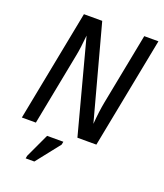

<svg xmlns="http://www.w3.org/2000/svg" viewBox="-155 -761 911 1069"><g transform="rotate(20 300.0 -226.5)"><path d="M356.9 0 210.4 -551.8Q203.1 -473.1 193.8 -427.7L110.8 0H27.8L155.8 -658.7H264.2L414.1 -103Q419.9 -178.7 431.2 -236.8L513.2 -658.7H597.2L469.2 0ZM125.5 206.5 128.4 190.4 194.8 47.9H291L287.6 65.9L176.8 206.5Z"/></g></svg>

Font: Cousine
Style: Italic
Weight: 400
Italic angle: -12°
Monospace: yes
Designer: Steve Matteson
Foundry: Monotype Imaging Inc.
Version: Version 1.21